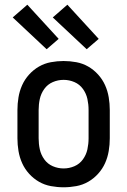

<svg xmlns="http://www.w3.org/2000/svg" viewBox="-20 -787 540 815"><path d="M250 8Q223 8 196 3Q169 -2 145.5 -15.5Q122 -29 103.5 -49.5Q85 -70 74 -94.5Q63 -119 58.5 -146Q54 -173 54 -200V-320Q54 -347 58.5 -374Q63 -401 74 -425.5Q85 -450 103.5 -470.5Q122 -491 145.5 -504.5Q169 -518 196 -523Q223 -528 250 -528Q277 -528 304 -523Q331 -518 354.5 -504.5Q378 -491 396.5 -470.5Q415 -450 426 -425.5Q437 -401 441.5 -374Q446 -347 446 -320V-200Q446 -173 441.5 -146Q437 -119 426 -94.5Q415 -70 396.5 -49.5Q378 -29 354.5 -15.5Q331 -2 304 3Q277 8 250 8ZM250 -72Q274 -72 296 -81.5Q318 -91 332 -110.5Q346 -130 351 -153Q356 -176 356 -200V-320Q356 -344 351 -367Q346 -390 332 -409.5Q318 -429 296 -438.5Q274 -448 250 -448Q226 -448 204 -438.5Q182 -429 168 -409.5Q154 -390 149 -367Q144 -344 144 -320V-200Q144 -176 149 -153Q154 -130 168 -110.5Q182 -91 204 -81.5Q226 -72 250 -72ZM348 -578 204 -713 266 -767 399 -622ZM178 -578 34 -713 96 -767 229 -622Z"/></svg>

Font: Iosevka SS04 Medium
Style: Regular
Weight: 500
Monospace: yes
Designer: Belleve Invis
Foundry: Belleve Invis
Version: Version 19.0.0; ttfautohint (v1.8.4)